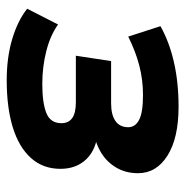

<svg xmlns="http://www.w3.org/2000/svg" viewBox="-10 -531 552 572"><g transform="rotate(90 266.0 -245.0)"><path d="M219 11Q151 11 96 -5.5Q41 -22 6 -50L53 -142Q85 -119 132 -107Q179 -95 230 -95Q286 -95 316.5 -107Q347 -119 347 -152Q347 -173 332 -184Q317 -195 284 -195H146L162 -300H288Q322 -300 340.5 -313Q359 -326 359 -351Q359 -372 337 -383.5Q315 -395 263 -395Q218 -395 175.5 -384Q133 -373 89 -351L58 -447Q104 -473 164.5 -487Q225 -501 298 -501Q391 -501 443.5 -468Q496 -435 496 -380Q496 -343 478.5 -314Q461 -285 431 -268Q401 -251 362 -246L369 -261Q424 -257 453.5 -227Q483 -197 483 -149Q483 -97 450.5 -61Q418 -25 359 -7Q300 11 219 11Z"/></g></svg>

Font: Nunito Sans 12pt ExtraBold
Style: Italic
Weight: 800
Italic angle: -9°
Designer: Vernon Adams
Foundry: Vernon Adams
Version: Version 3.101;gftools[0.9.27]